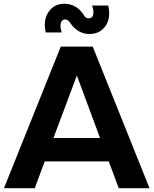

<svg xmlns="http://www.w3.org/2000/svg" viewBox="-20 -997 814 1017"><path d="M307.1 -825.2H222.2Q207.5 -890.6 237.1 -933.8Q266.6 -977.1 320.8 -977.1Q384.3 -977.1 422.9 -918.9Q432.6 -899.9 450.2 -899.9Q468.3 -899.9 473.4 -918.7Q478.5 -937.5 467.8 -967.8H553.2Q568.4 -903.3 539.3 -860.1Q510.3 -816.9 453.1 -816.9Q393.1 -816.9 352.1 -875Q340.8 -894 325.2 -894Q307.6 -894 302.2 -874.8Q296.9 -855.5 307.1 -825.2ZM608.9 0 556.2 -142.1H216.8L164.1 0H1L301.8 -750H471.2L772 0ZM263.2 -266.1H509.8L387.2 -597.2Z"/></svg>

Font: Orkney
Style: Bold
Weight: 700
Designer: Samuel Oakes and Alfredo Marco Pradil
Foundry: Alfredo Marco Pradil
Version: 1.0